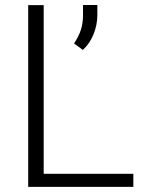

<svg xmlns="http://www.w3.org/2000/svg" viewBox="-20 -731 567 751"><path d="M501.5 -51.3V0H90.3V-710.9H150.9V-51.3ZM360.8 -711.4V-672.9Q360.8 -634.3 346.2 -597.7Q331.5 -561 304.2 -535.6L269.5 -561Q287.1 -586.9 295.9 -613Q304.7 -639.2 304.7 -671.9V-711.4Z"/></svg>

Font: Vazirmatn FD ExtraLight
Style: Regular
Weight: 200
Designer: Saber Rastikerdar
Foundry: Saber Rastikerdar
Version: Version 33.003